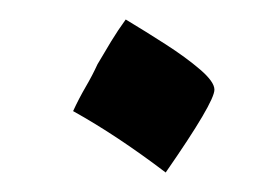

<svg xmlns="http://www.w3.org/2000/svg" viewBox="-20 -252 272 197"><path d="M150 -75Q100 -113 55 -138Q61 -151 68 -163Q75 -175 80 -186Q87 -198 94 -209.5Q101 -221 109 -232Q129 -220 150 -206.5Q171 -193 185.5 -180.5Q200 -168 200 -160Q200 -147 150 -75Z"/></svg>

Font: Noto Naskh Arabic UI Semi
Style: Bold
Weight: 700
Designer: Monotype Design Team, David Williams, Mohamad Dakak and Nizar Qandah
Foundry: Monotype Imaging Inc.
Version: Version 2.014; ttfautohint (v1.8.4.7-5d5b)